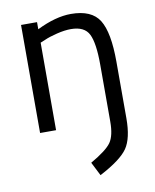

<svg xmlns="http://www.w3.org/2000/svg" viewBox="-84 -574 706 875"><g transform="rotate(-10 269.0 -136.5)"><path d="M146 0H72V-500H146V-467Q233 -510 304 -510Q400 -510 435.5 -452.5Q471 -395 471 -260V2Q471 95 440 140Q409 185 310 237L278 174Q353 131 374.5 100Q396 69 396 4V-259Q396 -359 375.5 -400.5Q355 -442 292 -442Q263 -442 226.5 -433Q190 -424 168 -414L146 -405Z"/></g></svg>

Font: Titillium Web
Style: Regular
Weight: 400
Version: Version 1.002;PS 57.000;hotconv 1.0.70;makeotf.lib2.5.55311